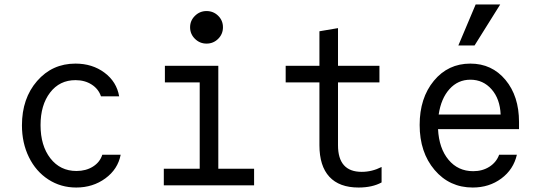

<svg xmlns="http://www.w3.org/2000/svg" viewBox="-20 -837 2438 867"><path d="M441.9 -138.2H524.9Q512.2 -72.8 455.8 -31.5Q399.4 9.8 324.2 9.8Q254.4 9.8 198.2 -26.6Q142.1 -63 110.6 -127.2Q79.1 -191.4 79.1 -271Q79.1 -392.6 147.5 -471.2Q215.8 -549.8 320.8 -549.8Q397 -549.8 451.9 -508.8Q506.8 -467.8 518.1 -401.9H436Q424.8 -435.5 393.8 -455.3Q362.8 -475.1 320.8 -475.1Q249 -475.1 206.1 -418.9Q163.1 -362.8 163.1 -272Q163.1 -179.2 207.5 -122.1Q252 -64.9 325.2 -64.9Q368.2 -64.9 399.7 -84.7Q431.2 -104.5 441.9 -138.2Z M719.7 0V-75.2H881.8V-464.8H724.6V-540H965.8V-75.2H1127.4V0ZM838.4 -713.9Q838.4 -744.1 860.4 -765.6Q882.3 -787.1 912.6 -787.1Q943.4 -787.1 965.1 -765.9Q986.8 -744.6 986.8 -713.9Q986.8 -683.1 965.1 -661.6Q943.4 -640.1 912.6 -640.1Q882.3 -640.1 860.4 -661.6Q838.4 -683.1 838.4 -713.9Z M1506.3 -181.2Q1506.3 -61 1613.3 -61Q1659.7 -61 1703.1 -83V-13.2Q1661.1 9.8 1599.1 9.8Q1512.2 9.8 1467.3 -38.8Q1422.4 -87.4 1422.4 -181.2V-464.8H1270V-540H1422.4V-695.8L1506.3 -710V-540H1693.4V-464.8H1506.3Z M1958 -253.9Q1962.4 -167 2005.4 -115.5Q2048.3 -64 2116.7 -64Q2158.7 -64 2190.2 -84.2Q2221.7 -104.5 2233.9 -138.2H2314Q2298.8 -71.8 2243.9 -31Q2189 9.8 2114.7 9.8Q2009.8 9.8 1942.4 -69.6Q1875 -148.9 1875 -272.9Q1875 -394.5 1939.2 -472.2Q2003.4 -549.8 2104 -549.8Q2201.2 -549.8 2262.5 -476.3Q2323.7 -402.8 2323.7 -286.1V-253.9ZM2104 -477.1Q2047.9 -477.1 2009.8 -434.8Q1971.7 -392.6 1960.9 -319.8H2240.7Q2237.8 -390.6 2199.7 -433.8Q2161.6 -477.1 2104 -477.1ZM2238.8 -816.9 2123 -631.8H2049.8L2127.9 -816.9Z"/></svg>

Font: CommitMono
Style: Regular
Weight: 400
Monospace: yes
Designer: Eigil Nikolajsen
Foundry: Eigil Nikolajsen
Version: Version 1.143